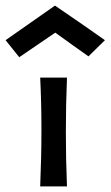

<svg xmlns="http://www.w3.org/2000/svg" viewBox="-44 -667 396 688"><path d="M196 1H100Q109 -210 100 -389H196Q188 -191 196 1ZM332 -523 273 -465Q259 -475 219.5 -503Q180 -531 154 -550Q67 -491 25 -462L-24 -523L153 -647Q273 -565 332 -523Z"/></svg>

Font: GFS Neohellenic Rg
Style: Bold
Weight: 700
Designer: Designed by Takis Katsoulidis and George D. Matthiopoulos.
Foundry: Designed by Takis Katsoulidis and George D. Matthiopoulos.
Version: Version 1.0